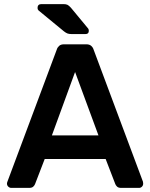

<svg xmlns="http://www.w3.org/2000/svg" viewBox="-20 -916 733 936"><path d="M35 0Q27 0 20.5 -6Q14 -12 14 -21Q14 -25 16 -30L257 -675Q260 -685 268.5 -692.5Q277 -700 292 -700H401Q416 -700 424.5 -692.5Q433 -685 436 -675L677 -30Q678 -25 678 -21Q678 -12 672 -6Q666 0 658 0H571Q557 0 550.5 -6.5Q544 -13 542 -19L495 -141H198L151 -19Q149 -13 142.5 -6.5Q136 0 122 0ZM233 -256H460L346 -565ZM328 -750Q316 -750 308.5 -753Q301 -756 292 -763L168 -865Q163 -870 163 -877Q163 -896 182 -896H289Q302 -896 309 -892.5Q316 -889 326 -878L408 -779Q413 -774 413 -766Q413 -750 397 -750Z"/></svg>

Font: Rubik Medium
Style: Regular
Weight: 500
Designer: Hubert and Fischer
Foundry: Hubert and Fischer
Version: Version 2.300; ttfautohint (v1.8.4.7-5d5b);gftools[0.9.30]